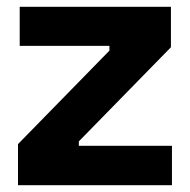

<svg xmlns="http://www.w3.org/2000/svg" viewBox="-20 -545 558 565"><path d="M33 0V-121L302 -396V-410H38V-525H483V-406L212 -129V-116H486V0Z"/></svg>

Font: Bricolage Grotesque 24pt
Style: Bold
Weight: 700
Designer: Mathieu Triay
Foundry: Atelier Triay
Version: Version 1.001;gftools[0.9.33.dev8+g029e19f]